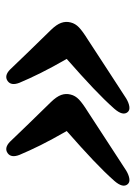

<svg xmlns="http://www.w3.org/2000/svg" viewBox="68 -541 427 603"><g transform="rotate(90 281.5 -239.5)"><path d="M50.5 -248Q54 -262.5 66 -274Q78 -285.5 104.5 -302Q162.5 -340 207.2 -369Q252 -398 289.5 -422.5Q303 -430.5 314.5 -432.2Q326 -434 332 -427Q345 -412 321.5 -385Q294 -354 256.5 -318.5Q219 -283 165 -235.5Q191.5 -189.5 209.2 -153.8Q227 -118 240 -87Q250 -61 234.5 -50Q218 -38.5 198.5 -57.5Q173 -84.5 143 -115.2Q113 -146 74 -186Q57 -203.5 51.8 -218.2Q46.5 -233 50.5 -248ZM277 -248Q280.5 -262.5 292.5 -274Q304.5 -285.5 331 -302Q389 -340 433.8 -369Q478.5 -398 516 -422.5Q529.5 -430.5 541 -432.2Q552.5 -434 558.5 -427Q571.5 -412 548 -385Q520.5 -354 483 -318.5Q445.5 -283 391.5 -235.5Q418 -189.5 435.8 -153.8Q453.5 -118 466.5 -87Q476.5 -61 461 -50Q444.5 -38.5 425 -57.5Q399.5 -84.5 369.5 -115.2Q339.5 -146 300.5 -186Q283.5 -203.5 278.2 -218.2Q273 -233 277 -248Z"/></g></svg>

Font: Fraunces 72pt SuperSoft SemiBold
Style: Italic
Weight: 600
Italic angle: -16°
Version: Version 1.000;[b76b70a41]